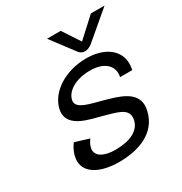

<svg xmlns="http://www.w3.org/2000/svg" viewBox="-168 -823 911 963"><g transform="rotate(-30 287.5 -341.5)"><path d="M385.8 -600 320 -700H240.8L338.3 -570.8C338.3 -570.8 350 -550 375 -550C400 -550 421.7 -570.8 421.7 -570.8L574.2 -700H495ZM360 -516.7C243.3 -516.7 138.3 -453.3 118.3 -362.5C116.7 -355 115.8 -348.3 115.8 -341.7C115.8 -260 228.3 -241.7 289.2 -225C359.2 -205 416.7 -194.2 416.7 -145C416.7 -140 415.8 -135 415 -129.2C403.3 -73.3 344.2 -45.8 260 -45.8C198.3 -45.8 156.7 -66.7 156.7 -104.2C156.7 -108.3 157.5 -112.5 158.3 -116.7C161.7 -131.7 168.3 -144.2 179.2 -158.3L97.5 -183.3C89.2 -171.7 73.3 -149.2 66.7 -116.7C65 -108.3 64.2 -100.8 64.2 -93.3C64.2 -23.3 140 16.7 246.7 16.7C355.8 16.7 470.8 -20 495.8 -137.5C497.5 -147.5 499.2 -155.8 499.2 -165C499.2 -247.5 403.3 -270.8 328.3 -291.7C260.8 -310 195 -322.5 195 -362.5C195 -365 195 -367.5 195.8 -370.8C205 -415 260.8 -454.2 346.7 -454.2C422.5 -454.2 464.2 -419.2 464.2 -370C464.2 -363.3 463.3 -356.7 461.7 -350H532.5C535 -361.7 536.7 -373.3 536.7 -384.2C536.7 -467.5 463.3 -516.7 360 -516.7Z"/></g></svg>

Font: BoonHome
Style: Book Oblique
Weight: 400
Italic angle: -12°
Designer: Sungsit Sawaiwan
Foundry: Sungsit Sawaiwan
Version: Version 0.2